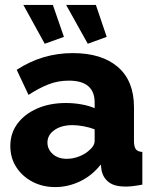

<svg xmlns="http://www.w3.org/2000/svg" viewBox="-20 -751 626 781"><path d="M22 -157Q22 -209 51 -248Q80 -287 131 -309.5Q182 -332 248 -332Q280 -332 311 -326.5Q342 -321 365 -311V-334Q365 -423 260 -423Q216 -423 177.5 -408Q139 -393 96 -365L48 -467Q152 -535 276 -535Q394 -535 459.5 -478.5Q525 -422 525 -315V-178Q525 -154 532.5 -144Q540 -134 559 -133V0Q538 4 521 6Q504 8 491 8Q446 8 422.5 -10Q399 -28 393 -59L390 -82Q355 -37 306 -13.5Q257 10 205 10Q153 10 111.5 -12Q70 -34 46 -71.5Q22 -109 22 -157ZM340 -137Q365 -157 365 -178V-225Q344 -233 319.5 -237.5Q295 -242 275 -242Q230 -242 201.5 -222Q173 -202 173 -171Q173 -144 194.5 -124.5Q216 -105 252 -105Q276 -105 300 -114Q324 -123 340 -137ZM249 -731H370L414 -601L337 -573ZM75 -731H195L240 -601L162 -573Z"/></svg>

Font: Raleway ExtraBold
Style: Regular
Weight: 800
Designer: Matt McInerney, Pablo Impallari, Rodrigo Fuenzalida
Foundry: Matt McInerney, Pablo Impallari, Rodrigo Fuenzalida
Version: Version 4.026